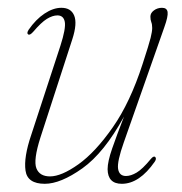

<svg xmlns="http://www.w3.org/2000/svg" viewBox="-20 -452 456 480"><path d="M368 -59.5Q372 -55.5 367 -48Q328.5 7.5 284.5 7.5Q249.5 7.5 249 -29Q249 -48 260.5 -81Q272 -114 290 -160.5Q240.5 -70 186 -31.2Q131.5 7.5 92 7.5Q48.5 7.5 43.8 -25.5Q39 -58.5 58 -114.5L131 -337.5Q145 -381 142 -397.2Q139 -413.5 123.5 -413.5Q111.5 -413.5 97.2 -404.8Q83 -396 63 -372.5Q54.5 -363 50.5 -366Q46 -368.5 51.5 -377.5Q69.5 -403.5 91.2 -418Q113 -432.5 133.5 -432.5Q157.5 -432.5 165.5 -413Q173.5 -393.5 161 -354.5L81 -108Q63 -51.5 71 -31.2Q79 -11 105 -11Q133.5 -11 176 -41.2Q218.5 -71.5 262 -133.8Q305.5 -196 336.5 -292Q352.5 -341 356.5 -357.2Q360.5 -373.5 360.5 -382Q360.5 -391 358.2 -396.8Q356 -402.5 356 -410.5Q356 -419.5 364.8 -426Q373.5 -432.5 385 -432.5Q397.5 -432.5 399 -421.8Q400.5 -411 391 -384.5L289.5 -96Q272.5 -48 275.2 -30Q278 -12 295 -12Q307 -12 321.5 -20.5Q336 -29 357 -54.5Q364 -63 368 -59.5Z"/></svg>

Font: Fraunces 144pt Soft Thin
Style: Italic
Weight: 100
Italic angle: -16°
Version: Version 1.000;[0bf87f6ff]